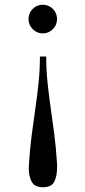

<svg xmlns="http://www.w3.org/2000/svg" viewBox="-20 -550 358 808"><path d="M161 238Q126 238 113.5 215Q101 192 101 157.5Q101 153 101.5 148.5Q102 144 102 139Q106 73 113.8 15.2Q121.5 -42.5 129.2 -96.2Q137 -150 142.5 -203Q148 -256 148 -312H174.5Q174.5 -256 180 -203Q185.5 -150 193.2 -96.2Q201 -42.5 208.5 15.2Q216 73 220 139Q220 144 220 148.5Q220 153 220 157.5Q220 192 208.2 215Q196.5 238 161 238ZM160 -409.5Q143.5 -409.5 130 -417.8Q116.5 -426 108.2 -439.8Q100 -453.5 100 -470Q100 -486.5 108.2 -500.2Q116.5 -514 130 -522Q143.5 -530 160 -530Q176.5 -530 190.2 -522Q204 -514 212 -500.2Q220 -486.5 220 -470Q220 -453.5 212 -439.8Q204 -426 190.2 -417.8Q176.5 -409.5 160 -409.5Z"/></svg>

Font: Bodoni Moda 9pt
Style: Regular
Weight: 400
Designer: Owen Earl
Foundry: indestructible type
Version: Version 2.005